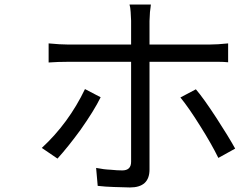

<svg xmlns="http://www.w3.org/2000/svg" viewBox="-20 -796 1055 845"><path d="M354 -404 423 -368Q394 -309 334 -224Q280 -150 233 -98L164 -145Q282 -254 354 -404ZM942 -524H638V-50Q638 29 552 29Q529 29 481 27Q445 26 410 22L403 -57Q438 -50 467 -49Q496 -46 518 -46Q557 -46 557 -84V-524H280Q234 -524 194 -521V-605Q246 -600 279 -600H557V-705Q557 -715 555 -743Q554 -763 550 -776H644Q644 -774 642.5 -762.5Q641 -751 640 -743Q638 -711 638 -704V-600H902Q937 -600 984 -605V-522Q978 -523 963.5 -523.5Q949 -524 942 -524ZM774 -367 842 -403Q875 -365 933 -276Q985 -196 1015 -142L941 -101Q910 -164 862 -240Q811 -322 774 -367Z"/></svg>

Font: Source Han Sans Regular
Style: Regular
Weight: 400
Designer: Ryoko NISHIZUKA  (kana & ideographs); Paul D. Hunt (Latin, Greek & Cyrillic); Wenlong ZHANG  (bopomofo); Sandoll Communi
Foundry: Adobe Systems Incorporated
Version: Version 1.00 January 18, 2024, initial release